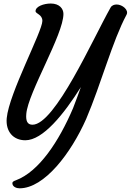

<svg xmlns="http://www.w3.org/2000/svg" viewBox="-20 -779 730 1073"><path d="M17.6 -118.7C10.7 -43.9 54.2 4.9 121.6 4.9C219.2 4.9 335.9 -139.2 432.1 -292.5C418.5 -253.9 403.3 -213.9 388.2 -174.3C309.1 11.2 197.8 180.2 68.8 228.5C55.7 233.4 46.9 236.8 49.8 250C53.2 265.6 72.3 273.4 89.4 273.4C228 273.4 376.5 77.6 461.4 -113.8C544.4 -308.1 608.9 -551.3 687 -696.3C701.7 -723.1 663.6 -753.9 631.8 -753.9C618.2 -753.9 604.5 -749 597.7 -736.3C500.5 -564.5 287.6 -82 161.6 -82C132.3 -82 123.5 -104 127 -143.1C137.2 -262.2 334.5 -585.4 334.5 -701.2C334.5 -730 312.5 -759.3 263.7 -759.3C225.1 -759.3 178.7 -743.2 178.7 -716.8C178.7 -701.2 216.8 -699.2 216.8 -662.1C216.8 -603.5 30.3 -257.3 17.6 -118.7Z"/></svg>

Font: Courgette
Style: Regular
Weight: 400
Designer: Karolina Lach
Foundry: Karolina Lach
Version: Version 1.002